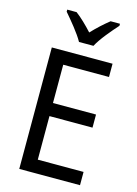

<svg xmlns="http://www.w3.org/2000/svg" viewBox="-138 -1017 776 1090"><g transform="rotate(15 250.0 -472.0)"><path d="M229 -784H314C337 -829 392 -893 427 -932V-944H372C337 -916 306 -888 271 -851C239 -886 203 -921 172 -944H117V-932C153 -890 205 -828 229 -784ZM445 0V-78H176V-334H429V-411H176V-636H445V-714H88V0Z"/></g></svg>

Font: Noto Sans Armenian SemiCondensed
Style: Regular
Weight: 400
Width: 4
Designer: Monotype Design Team
Foundry: Monotype Imaging Inc.
Version: Version 2.008